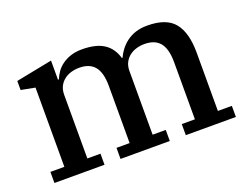

<svg xmlns="http://www.w3.org/2000/svg" viewBox="-88 -705 1133 879"><g transform="rotate(-20 479.0 -266.0)"><path d="M44 -54H112V-440L44 -453V-497L221 -532V-439H226Q232 -456 244 -473Q256 -490 274 -503Q292 -516 316 -524Q340 -532 371 -532Q438 -532 476.5 -507.5Q515 -483 530 -432H533Q541 -450 554.5 -468Q568 -486 587 -500.5Q606 -515 631 -523.5Q656 -532 689 -532Q782 -532 821 -483.5Q860 -435 860 -338V-54H928V0H684V-54H748V-332Q748 -397 723.5 -427Q699 -457 648 -457Q628 -457 609 -451.5Q590 -446 575 -434.5Q560 -423 551 -405.5Q542 -388 542 -364V-54H606V0H366V-54H430V-332Q430 -397 405.5 -427Q381 -457 330 -457Q310 -457 291 -451.5Q272 -446 257 -434.5Q242 -423 233 -405.5Q224 -388 224 -364V-54H288V0H44Z"/></g></svg>

Font: IBM Plex Serif Medm
Style: Regular
Weight: 500
Designer: Mike Abbink, Paul van der Laan, Pieter van Rosmalen
Foundry: Bold Monday
Version: Version 3.001